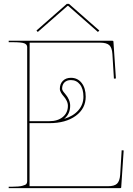

<svg xmlns="http://www.w3.org/2000/svg" viewBox="-20 -970 685 990"><path d="M174.8 -805.2 168 -812.5 324.7 -950.2H335.4L492.2 -812.5L484.9 -805.2L331.5 -939.9H328.6ZM310.5 -356.9Q357.9 -371.1 384 -401.1Q410.2 -431.2 410.2 -471.2Q410.2 -511.7 392.3 -534.4Q374.5 -557.1 345.7 -557.1Q324.7 -557.1 312.5 -545.2Q300.3 -533.2 300.3 -512.2Q300.3 -505.9 306.9 -497.1Q313.5 -488.3 321 -479.5Q328.6 -470.7 335.2 -455.8Q341.8 -440.9 341.8 -424.3Q341.8 -382.3 310.5 -356.9ZM24.9 -759.8H560.1Q564.9 -759.8 564.9 -755.4L577.6 -565.4L567.4 -564.5L559.6 -691.4Q557.6 -724.1 543.5 -737.1Q529.3 -750 496.1 -750H132.8L132.3 -345.2H234.9Q277.8 -345.2 304 -366.9Q330.1 -388.7 330.1 -424.3Q330.1 -438 323.5 -450.9Q316.9 -463.9 309.3 -472.2Q301.8 -480.5 295.2 -491.2Q288.6 -502 288.6 -512.2Q288.6 -537.6 304.2 -553.2Q319.8 -568.8 345.7 -568.8Q380.4 -568.8 401.1 -542.2Q421.9 -515.6 421.9 -471.2Q421.9 -410.2 370.4 -372.6Q318.8 -335 234.9 -335H132.3V-9.8H536.1Q569.8 -9.8 583.5 -22.9Q597.2 -36.1 599.6 -68.4L607.4 -195.3L617.7 -194.3L605 -4.4Q605 0 600.1 0H24.9V-7.3H44.9Q77.1 -7.3 94.5 -11.7Q111.8 -16.1 116 -21.5Q120.1 -26.9 120.1 -35.6V-727.5Q120.1 -740.7 105.5 -746.6Q90.8 -752.4 44.9 -752.4H24.9Z"/></svg>

Font: ZnikomitNo24
Style: Thin
Weight: 300
Designer: gluk
Foundry: gluk
Version: Version 0.55